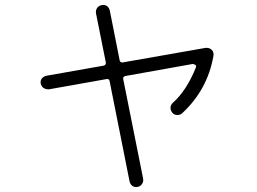

<svg xmlns="http://www.w3.org/2000/svg" viewBox="-20 -762 1040 778"><path d="M533 -4Q511 -4 505 -27L424 -434Q422 -442 414 -442L178 -400Q151 -400 145 -423Q143 -436 149.5 -444Q156 -452 168 -455L400 -496Q403 -496 407 -500Q409 -502 409 -508L369 -708Q367 -720 373.5 -729.5Q380 -739 391 -741Q396 -742 397 -742Q419 -742 425 -719L465 -517Q467 -509 475 -509H477L813 -568H818Q830 -568 838.5 -559.5Q847 -551 845 -536Q821 -398 718 -303Q711 -296 698.5 -296Q686 -296 678.5 -305Q671 -314 671 -325.5Q671 -337 681 -346Q736 -395 774 -489Q776 -495 772 -499L762 -503L488 -454Q485 -454 481 -450Q479 -448 479 -443L560 -38Q562 -26 555.5 -16.5Q549 -7 539 -5Q538 -5 533 -4Z"/></svg>

Font: Shin Retro Maru Gothic Regular
Style: Regular
Weight: 400
Designer: Iose
Foundry: Typographish
Version: Version 1.002